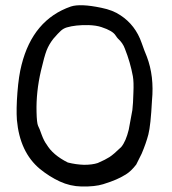

<svg xmlns="http://www.w3.org/2000/svg" viewBox="-20 -674 652 726"><path d="M248 -649.4Q284.2 -661.1 363.3 -644.5Q407.2 -635.7 435.5 -616.2Q492.2 -579.1 515.6 -511.7Q526.4 -480.5 535.2 -460Q563.5 -385.7 554.7 -293.9Q549.8 -199.2 541 -165.5Q532.2 -131.8 515.6 -92.8L495.1 -51.8Q475.6 -26.4 455.6 -14.2Q435.5 -2 418.9 4.9Q401.4 12.7 370.1 22.5Q338.9 32.2 288.1 31.2Q245.1 30.3 206.1 12.2Q167 -5.9 130.9 -35.2Q54.7 -98.6 43.9 -220.7Q41 -261.7 45.9 -324.7Q50.8 -387.7 61.5 -428.7Q104.5 -599.6 248 -649.4ZM364.3 -571.3Q344.7 -578.1 314.5 -579.1Q265.6 -580.1 232.4 -570.3Q219.7 -566.4 210 -557.6Q200.2 -548.8 181.6 -527.3Q165 -505.9 156.2 -483.4Q147.5 -460.9 134.8 -406.2Q116.2 -326.2 118.2 -250Q119.1 -209 124 -198.2Q128.9 -189.5 137.7 -164.1Q146.5 -140.6 156.2 -127.9Q179.7 -87.9 236.3 -59.6Q266.6 -51.8 297.9 -50.8Q329.1 -50.8 349.6 -57.6Q378.9 -70.3 394 -80.1Q409.2 -89.8 438.5 -118.2Q456.1 -139.6 466.8 -183.6Q475.6 -228.5 480.5 -257.8Q483.4 -282.2 484.4 -322.3Q486.3 -364.3 482.4 -385.7Q472.7 -438.5 452.1 -490.2Q444.3 -511.7 425.8 -528.3Q422.9 -531.2 417 -540Q406.2 -557.6 364.3 -571.3Z"/></svg>

Font: JasonHandwriting4
Style: Regular
Weight: 400
Version: Version 1.01.21